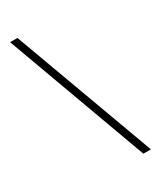

<svg xmlns="http://www.w3.org/2000/svg" viewBox="-183 -777 702 840"><g transform="rotate(-30 167.5 -357.0)"><path d="M57 -714H20L281 0H319Z"/></g></svg>

Font: Noto Sans Myanmar Condensed ExtraLight
Style: Regular
Weight: 200
Width: 3
Designer: Monotype Design Team
Foundry: Monotype Imaging Inc.
Version: Version 2.107